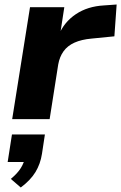

<svg xmlns="http://www.w3.org/2000/svg" viewBox="-20 -528 537 851"><path d="M34 0 113 -496H265L246 -372H240Q264 -430 316 -465Q368 -500 441 -504L497 -508L487 -367L386 -357Q341 -353 310 -339Q279 -325 261.5 -300.5Q244 -276 238 -242L200 0ZM72 303 28 265Q58 240 72.5 216.5Q87 193 91 169L116 190H14L33 68H179L166 154Q159 199 137 235Q115 271 72 303Z"/></svg>

Font: Nunito Sans 10pt SemiExpanded ExtraBold
Style: Italic
Weight: 800
Width: 6
Italic angle: -9°
Designer: Vernon Adams
Foundry: Vernon Adams
Version: Version 3.101;gftools[0.9.27]